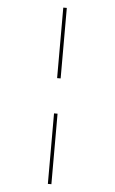

<svg xmlns="http://www.w3.org/2000/svg" viewBox="-64 -802 650 1085"><g transform="rotate(5 260.5 -260.0)"><path d="M250 -360V-760H270V-360ZM250 240V-160H270V240Z"/></g></svg>

Font: Noto Serif Display SemiCondensed
Style: Bold
Weight: 700
Width: 4
Designer: Monotype Design Team
Foundry: Monotype Imaging Inc.
Version: Version 2.009